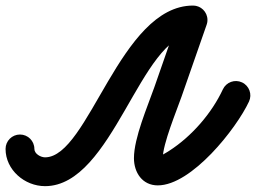

<svg xmlns="http://www.w3.org/2000/svg" viewBox="-70 -599 898 673"><path d="M0 -127.5C-27.9 -127.5 -50.5 -104.9 -50.5 -77C-50.5 -3.5 16.5 53.5 87.9 53.5C326.2 53.5 422.9 -478.5 606.7 -478.5C634.5 -478.5 657.2 -501.1 657.2 -529C657.2 -556.9 634.5 -579.5 606.7 -579.5C349.9 -579.5 241.3 -47.5 87.9 -47.5C72.5 -47.5 50.5 -59.9 50.5 -77C50.5 -104.9 27.9 -127.5 0 -127.5ZM623.3 -576.6C597 -585.8 568.2 -571.9 559 -545.6C529.7 -461.6 500.4 -377.6 471.1 -293.6C447.6 -226.4 399.5 -116 399.5 -44.6C399.5 5.4 428.6 50.8 483.1 50.8C601.6 50.8 758.5 -148.1 802.8 -243.1C814.6 -268.4 803.6 -298.5 778.3 -310.2C753.1 -322 723 -311.1 711.2 -285.8C672 -201.7 601.9 -121.1 523.7 -70.8C514.9 -65.1 490.9 -50.2 483.1 -50.2C480.2 -50.2 488.8 -49.3 491.4 -47.9C501.4 -42.7 500.5 -32.1 500.5 -44.6C500.5 -94.4 549.4 -211.6 566.4 -260.4C595.7 -344.4 625 -428.3 654.3 -512.3C663.5 -538.7 649.6 -567.5 623.3 -576.6Z"/></svg>

Font: FRB American Cursive Guidelines Ultra
Style: Bold Italic
Weight: 1000
Italic angle: -25°
Version: Version 2.0;Modular Font Editor K font №1